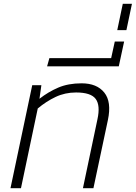

<svg xmlns="http://www.w3.org/2000/svg" viewBox="-20 -987 712 1007"><path d="M35 0 149 -540H197L187 -469Q233 -505 285.5 -527.5Q338 -550 408 -550Q488 -550 527 -501.5Q566 -453 546 -358L470 0H415L491 -361Q507 -434 482 -468Q457 -502 379 -502Q321 -502 271.5 -478.5Q222 -455 178 -418L90 0Z M227 -639 239 -682H563L582 -769H631L603 -639Z M595 -829 624 -967H672L643 -829Z"/></svg>

Font: Kanit ExtraLight
Style: Italic
Weight: 275
Italic angle: -12°
Designer: Katatrad Team
Foundry: CadsonDemak
Version: Version 2.000; ttfautohint (v1.8.3)